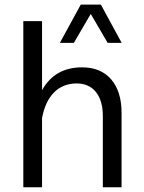

<svg xmlns="http://www.w3.org/2000/svg" viewBox="-20 -796 611 816"><path d="M408.7 -776.4H323.2L234.4 -613.8H293.9L365.7 -736.8L437.5 -613.8H497.1ZM158.7 -294.4C176.3 -388.7 228 -441.4 306.2 -441.4C376.5 -441.4 417 -388.7 417 -304.2V0H496.6V-316.9C496.6 -377 481.9 -424.3 452.6 -458.5C423.3 -492.7 381.8 -509.8 328.6 -509.8C251.5 -509.8 194.8 -477.5 158.7 -412.6V-706.1H79.1V0H158.7Z"/></svg>

Font: Estedad Regular
Style: Regular
Weight: 400
Designer: Amin Abedi
Version: Version 7.3